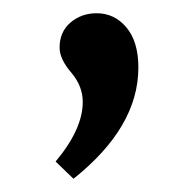

<svg xmlns="http://www.w3.org/2000/svg" viewBox="-20 -133 292 290"><path d="M91 137 64 111Q105 62 105 21Q105 -3 87.5 -23.5Q70 -44 70 -61Q70 -85 86.5 -99Q103 -113 126 -113Q153 -113 171 -91.5Q189 -70 189 -31Q189 59 91 137Z"/></svg>

Font: Poly
Style: Regular
Weight: 400
Designer: Jos Nicols Silva Schwarzenberg
Foundry: Jose Nicolas Silva Schwarzenberg
Version: Version 1.001